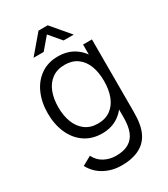

<svg xmlns="http://www.w3.org/2000/svg" viewBox="-241 -867 1075 1230"><g transform="rotate(-30 296.0 -252.5)"><path d="M139.2 -625 253.8 -760H321.8L436.5 -625H361.5L287.8 -711.7L214.2 -625ZM284.3 255Q218 255 161.2 225.5Q104.3 196 71.3 136L138 99Q159.2 141.5 198.8 162.4Q238.3 183.3 284.7 183.3Q342.8 183.3 378.9 162Q415 140.7 431.7 98.8Q448.3 57 448 -8.3V-152.7H456.3V-540H522V-7.7Q522 43.5 516 78.7Q501.7 168.2 443.2 211.6Q384.8 255 284.3 255ZM279.7 15Q205.7 15 151.4 -22.1Q97.2 -59.2 68.6 -124.2Q40 -189.2 40 -270.7Q40 -351.7 68.6 -416.3Q97.2 -481 150.8 -518Q204.3 -555 276.7 -555Q350.7 -555 403.4 -518.5Q456.2 -482 483.1 -417.7Q510 -353.3 510 -270.7Q510 -188.8 483.1 -124.2Q456.2 -59.5 404.1 -22.2Q352 15 279.7 15ZM287 -53.3Q342.7 -53.3 380.7 -81Q418.7 -108.7 437.5 -157.7Q456.3 -206.7 456.3 -270.7Q456.3 -335.2 437.6 -383.7Q418.8 -432.2 381.2 -459.4Q343.5 -486.7 288.7 -486.7Q232.3 -486.7 194 -458.8Q155.7 -430.8 136.8 -382Q118 -333.2 118 -270.7Q118 -208 137.1 -158.8Q156.2 -109.7 194.2 -81.5Q232.2 -53.3 287 -53.3Z"/></g></svg>

Font: Hauora
Style: Regular
Weight: 400
Designer: Wayne Shih
Foundry: WCYS
Version: Version 1.001